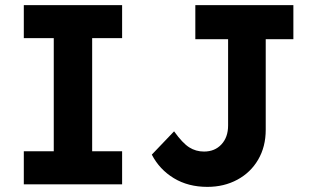

<svg xmlns="http://www.w3.org/2000/svg" viewBox="-20 -720 1228 750"><path d="M73 0V-129H190V-571H73V-700H457V-571H340V-129H457V0ZM790 10Q715 10 659 -24Q603 -58 573 -116L660 -207Q693 -161 719 -144.5Q745 -128 777 -128Q819 -128 845 -156Q871 -184 871 -230V-567H743V-700H1126V-567H1018V-213Q1018 -147 988.5 -96.5Q959 -46 907 -18Q855 10 790 10Z"/></svg>

Font: Lexend Deca SemiBold
Style: Regular
Weight: 600
Designer: Bonnie Shaver-Troup, Thomas Jockin
Foundry: Lexend
Version: Version 1.008; ttfautohint (v1.8.4.7-5d5b)